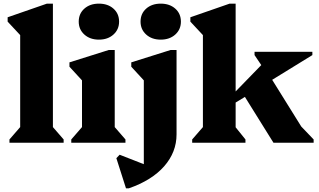

<svg xmlns="http://www.w3.org/2000/svg" viewBox="-20 -785 1755 1056"><path d="M32 0V-18L91 -86V-592L22 -666V-690L238 -765H271V-86L330 -18V0Z M372 0V-18L431 -86V-343L362 -418V-442L578 -510H611V-86L670 -18V0ZM524 -567Q475 -567 444 -595Q413 -623 413 -666Q413 -710 444 -737.5Q475 -765 524 -765Q573 -765 604 -737.5Q635 -710 635 -666Q635 -623 604 -595Q573 -567 524 -567Z M673 251 620 85 638 66 771 118V-343L702 -418V-442L918 -510H951V-46Q951 52 883 129.5Q815 207 688 251ZM864 -567Q815 -567 784 -595Q753 -623 753 -666Q753 -710 784 -737.5Q815 -765 864 -765Q913 -765 944 -737.5Q975 -710 975 -666Q975 -623 944 -595Q913 -567 864 -567Z M1037 0V-18L1096 -86V-592L1027 -666V-690L1243 -765H1276V-282L1417 -427L1380 -482V-500H1698V-482L1477 -346L1637 -89L1705 -18V0H1484L1327 -252L1276 -221V-85L1330 -18V0Z"/></svg>

Font: Platypi ExtraBold
Style: Regular
Weight: 800
Designer: David Sargent
Foundry: Bolt Cutter Type
Version: Version 1.200; ttfautohint (v1.8.4.7-5d5b)